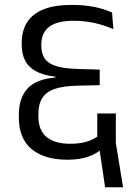

<svg xmlns="http://www.w3.org/2000/svg" viewBox="-20 -658 559 795"><path d="M259.2 3.4Q308.6 3.4 344.9 -9.1Q381.2 -21.5 403.5 -43.8L389.7 -97.4Q369.3 -80.5 339.3 -71.6Q309.3 -62.7 270.4 -62.7Q207 -62.7 173 -90.5Q138.9 -118.3 138.9 -177.6V-185.2Q138.9 -227.1 155.3 -252.5Q171.6 -278 206.8 -289.9Q241.9 -301.8 298.7 -303.2L392.9 -305.4V-369.8L302.1 -372.5Q247.3 -373.9 214.1 -383.8Q181 -393.8 166 -414.5Q151 -435.3 151 -468.4V-472.4Q151 -522.6 184 -547.3Q217 -572 284.4 -572Q328.1 -572 368.5 -563.4Q408.9 -554.9 449.3 -537.4L444 -606.1Q411.2 -621.4 368.9 -629.6Q326.7 -637.7 277.1 -637.7Q206.2 -637.7 160.3 -619.3Q114.5 -600.9 92.4 -566Q70.2 -531.1 69.8 -481.4V-475.5Q69.8 -436.9 83.1 -409.1Q96.4 -381.2 126.9 -364Q157.5 -346.7 209.1 -340.5V-337Q129.8 -330.6 93.9 -291.3Q58 -252.1 58 -182.4V-174.3Q57.6 -84.7 110.8 -40.7Q164 3.4 259.2 3.4ZM459.6 -188.1H382.8V-63.4L389 -59.6L415.2 117.5H489.6L459.6 -66.3Z"/></svg>

Font: Anek Devanagari Medium
Style: Regular
Weight: 500
Designer: Kailash Malviya (Devanagari) & Yesha Goshar (Latin)
Foundry: Ek Type
Version: Version 1.003